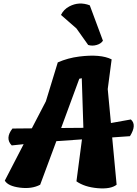

<svg xmlns="http://www.w3.org/2000/svg" viewBox="-20 -1059 772 1080"><path d="M604 -367 716 -387Q751 -357 711 -293L611 -286L636 -20Q603 6 529 -0.5Q455 -7 410 -39L441 -275L297 -265L206 -20Q159 5 92 -3.5Q25 -12 7 -43L113 -248L46 -241Q7 -281 50 -336L159 -337L238 -489L305 -708Q362 -733 426 -741Q546 -756 608 -725L586 -558ZM426 -616 324 -339 449 -340 440 -619ZM476 -806 410 -899 323 -975Q338 -1006 370 -1023Q425 -1052 485 -1029L559 -830Q548 -813 523.5 -806Q499 -799 476 -806Z"/></svg>

Font: Tillana
Style: Bold
Weight: 700
Designer: Lipi Raval (Devanagari, Latin), Jonny Pinhorn (Latin)
Foundry: Indian Type Foundry
Version: Version 2.002;PS 1.0;hotconv 1.0.79;makeotf.lib2.5.61930; tt